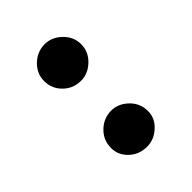

<svg xmlns="http://www.w3.org/2000/svg" viewBox="-19 -766 290 290"><g transform="rotate(45 125.5 -621.5)"><path d="M198 -582Q181 -582 169.5 -594Q158 -606 158 -622Q158 -637 169.5 -649Q181 -661 198 -661Q213 -661 224 -649Q235 -637 235 -622Q235 -605 224 -593.5Q213 -582 198 -582ZM55 -582Q39 -582 27.5 -594Q16 -606 16 -622Q16 -637 27.5 -649Q39 -661 55 -661Q71 -661 82.5 -649Q94 -637 94 -622Q94 -605 82.5 -593.5Q71 -582 55 -582Z"/></g></svg>

Font: DM Sans 12pt ExtraLight
Style: Regular
Weight: 250
Version: Version 4.004;gftools[0.9.30]